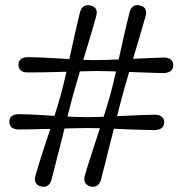

<svg xmlns="http://www.w3.org/2000/svg" viewBox="-20 -724 712 749"><path d="M262.5 -344Q257.5 -325 250.8 -299Q244 -273 236.8 -243.8Q229.5 -214.5 221.8 -183.5Q214 -152.5 206.5 -123Q199 -93.5 192.2 -67.2Q185.5 -41 180.5 -21.5Q170.5 10 140 3.5Q124.5 -1 119 -11.5Q113.5 -22 118 -37.5Q123 -55.5 130.5 -80.2Q138 -105 147.5 -134Q157 -163 167.2 -193.5Q177.5 -224 186.8 -253.5Q196 -283 204 -309.2Q212 -335.5 217.5 -355Q223 -374.5 229.2 -400.8Q235.5 -427 242.2 -456.8Q249 -486.5 255.8 -517.8Q262.5 -549 269.2 -578.8Q276 -608.5 282 -634Q288 -659.5 292.5 -678Q302.5 -709.5 333 -702.5Q349 -699 354.5 -688.2Q360 -677.5 355.5 -662Q350.5 -643 343.2 -617.8Q336 -592.5 327 -563.2Q318 -534 309 -503.8Q300 -473.5 291.2 -444Q282.5 -414.5 275.2 -388.8Q268 -363 262.5 -344ZM357 -489.5Q376.5 -489.5 403.2 -490.5Q430 -491.5 460 -492.8Q490 -494 519.5 -495.5Q549 -497 575 -498Q601 -499 619.5 -499.5Q636 -499.5 646 -492Q656 -484.5 656 -469.5Q656 -455 646 -447.2Q636 -439.5 619 -439Q600.5 -439 574.5 -440Q548.5 -441 519 -442Q489.5 -443 459.5 -444.2Q429.5 -445.5 403 -446.2Q376.5 -447 356.5 -447Q336.5 -446.5 309.2 -446Q282 -445.5 251.5 -444.5Q221 -443.5 191 -442.8Q161 -442 134.2 -441.8Q107.5 -441.5 88.5 -441.5Q71.5 -441 61.8 -448.8Q52 -456.5 52 -471Q52 -486 61.8 -493.5Q71.5 -501 88.5 -501Q107.5 -501 134 -500Q160.5 -499 190.5 -497Q220.5 -495 251.2 -493.5Q282 -492 309.2 -490.5Q336.5 -489 357 -489.5ZM321 -224.5Q301 -224.5 273.8 -223.8Q246.5 -223 216 -222.2Q185.5 -221.5 155.2 -220.8Q125 -220 98.5 -219.5Q72 -219 53 -219Q36 -219 26.2 -226.5Q16.5 -234 16.5 -248.5Q16.5 -264 26.2 -271.2Q36 -278.5 53 -278.5Q72 -278.5 98.2 -277.5Q124.5 -276.5 154.8 -274.5Q185 -272.5 215.5 -270.8Q246 -269 273.5 -268Q301 -267 321.5 -267Q341 -267 367.8 -268Q394.5 -269 424.5 -270.2Q454.5 -271.5 484 -273Q513.5 -274.5 539.5 -275.5Q565.5 -276.5 584 -276.5Q600.5 -276.5 610.5 -269Q620.5 -261.5 620.5 -247Q620.5 -232 610.5 -224.5Q600.5 -217 583.5 -216.5Q564.5 -217 538.5 -217.5Q512.5 -218 483 -219.2Q453.5 -220.5 423.8 -221.8Q394 -223 367.2 -223.8Q340.5 -224.5 321 -224.5ZM373.5 -21.5Q363.5 10 333 3.5Q317.5 -1 312 -11.5Q306.5 -22 310.5 -37.5Q315.5 -55.5 323.2 -80.2Q331 -105 340.5 -134Q350 -163 360 -193.5Q370 -224 379.5 -253.5Q389 -283 397 -309.2Q405 -335.5 410.5 -355Q416 -374.5 422.2 -400.8Q428.5 -427 435.2 -457Q442 -487 448.8 -518Q455.5 -549 462.2 -578.5Q469 -608 475 -633.8Q481 -659.5 486 -677.5Q495 -710 526 -702.5Q542 -699 547.2 -688Q552.5 -677 548 -661.5Q543 -643 535.5 -617.5Q528 -592 519.5 -563Q511 -534 501.8 -503.5Q492.5 -473 484 -443.8Q475.5 -414.5 468 -388.8Q460.5 -363 455.5 -344Q450.5 -325 443.8 -299Q437 -273 429.8 -243.5Q422.5 -214 414.5 -183.2Q406.5 -152.5 399.2 -123Q392 -93.5 385.2 -67.2Q378.5 -41 373.5 -21.5Z"/></svg>

Font: Fraunces
Style: Bold
Weight: 700
Version: Version 1.000;[b76b70a41]